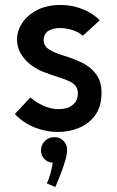

<svg xmlns="http://www.w3.org/2000/svg" viewBox="-20 -525 470 774"><path d="M40 -65 102 -132Q160 -85 217 -85Q233 -85 248 -89Q263 -93 274 -103Q288 -114 292 -132Q296 -150 292 -163Q287 -183 266 -194Q245 -205 215.5 -214Q186 -223 155.5 -235Q125 -247 100 -267Q59 -302 51 -342.5Q43 -383 62 -419.5Q81 -456 120.5 -479.5Q160 -503 216 -505Q268 -506 312 -488.5Q356 -471 382 -443L314 -381Q296 -397 270 -404.5Q244 -412 221 -412Q195 -412 176 -401Q157 -390 156 -364Q156 -339 179 -325Q202 -311 237.5 -300.5Q273 -290 309 -273Q346 -256 369 -223.5Q392 -191 389 -140Q387 -92 362.5 -59Q338 -26 298.5 -9.5Q259 7 213 7Q167 7 121.5 -10.5Q76 -28 40 -65ZM145.3 79.7Q146.1 58.2 161.2 43.1Q176.3 28 198.7 28Q221.2 27.1 236.3 43.1Q251.4 59 250.5 80.6Q250.5 97.8 242.3 125Q234.1 152.2 222.9 180.7Q211.7 209.1 203.1 229L168.6 214.3Q177.2 197.9 183.2 175.1Q189.3 152.2 192.7 130.6Q172.9 130.6 158.6 115.5Q144.4 100.4 145.3 79.7Z"/></svg>

Font: Kulim Park SemiBold
Style: Regular
Weight: 600
Designer: Noponies / Dale Sattler
Foundry: Noponies
Version: Version 1.000; ttfautohint (v1.8.3)